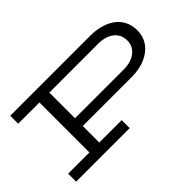

<svg xmlns="http://www.w3.org/2000/svg" viewBox="-90 -1049 1413 1413"><g transform="rotate(-45 616.0 -343.0)"><path d="M1173 -470Q1173 -405 1138.5 -356.5Q1104 -308 1042 -281.5Q980 -255 899 -255H391V-83H624V0H67V-83H288V-603H67V-686H899Q980 -686 1042 -660.5Q1104 -635 1138.5 -586Q1173 -537 1173 -470ZM1068 -468Q1068 -531 1022 -567Q976 -603 899 -603H391V-336H899Q974 -336 1021 -372Q1068 -408 1068 -468Z"/></g></svg>

Font: BioRhyme Expanded
Style: Regular
Weight: 400
Width: 7
Designer: Aoife Mooney
Foundry: Aoife Mooney Type
Version: Version 1.001